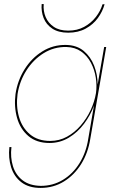

<svg xmlns="http://www.w3.org/2000/svg" viewBox="-20 -690 565 940"><path d="M56 -230Q48 -168 63.5 -113Q79 -58 119 -24Q159 10 222 10Q274 10 317 -16Q360 -42 391.5 -84Q423 -126 440 -173L412 -10Q402 56 369.5 108.5Q337 161 288 190.5Q239 220 180 220Q125 219 91 193Q57 167 43.5 124Q30 81 36 30H26Q20 83 34.5 129Q49 175 85 202.5Q121 230 179 230Q242 230 293 198.5Q344 167 377.5 113Q411 59 422 -10L500 -460H490L458 -276Q458 -324 441 -368Q424 -412 390 -440.5Q356 -469 303 -470Q240 -471 187.5 -438.5Q135 -406 100.5 -351Q66 -296 56 -230ZM66 -230Q76 -293 109.5 -345.5Q143 -398 193.5 -429.5Q244 -461 305 -460Q347 -459 377 -438Q407 -417 425 -383Q443 -349 449 -310Q455 -271 450 -235Q443 -192 423.5 -150.5Q404 -109 374.5 -75Q345 -41 307.5 -20.5Q270 0 226 0Q165 0 126.5 -32.5Q88 -65 73 -117.5Q58 -170 66 -230ZM184 -670Q181 -634 193.5 -602Q206 -570 236 -550Q266 -530 314 -530Q363 -530 399.5 -550Q436 -570 459 -601.5Q482 -633 492 -669H482Q472 -636 449 -606.5Q426 -577 392 -558.5Q358 -540 314 -540Q271 -540 243.5 -558.5Q216 -577 203.5 -606.5Q191 -636 194 -670Z"/></svg>

Font: Jost* 200 Hairline Italic
Style: Italic
Weight: 100
Italic angle: -10°
Version: Version 3.200; ttfautohint (v0.97) -l 8 -r 50 -G 200 -x 14 -